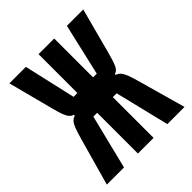

<svg xmlns="http://www.w3.org/2000/svg" viewBox="-198 -859 996 996"><g transform="rotate(-45 300.0 -360.5)"><path d="M150 -366V-373Q136.5 -377 127.5 -388Q118.5 -399 111 -419.2Q103.5 -439.5 94 -476L29 -725H150L215 -440H243V-725H358V-440H385L451 -725H571L505 -477Q494.5 -438 487.2 -417.5Q480 -397 471.5 -386.2Q463 -375.5 450 -372V-366Q465 -361.5 475.2 -349Q485.5 -336.5 493.5 -315.2Q501.5 -294 512 -256L585 4H459L386 -295H358V4H243V-295H215L141 4H15L88 -256Q99.5 -296.5 107.2 -317.2Q115 -338 125 -350.2Q135 -362.5 150 -366Z"/></g></svg>

Font: JuliaMono
Style: Bold
Weight: 700
Monospace: yes
Designer: cormullion
Foundry: corm
Version: Version 0.055; ttfautohint (v1.8.4)